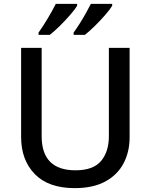

<svg xmlns="http://www.w3.org/2000/svg" viewBox="-20 -961 778 991"><path d="M649 -252Q649 -178 618 -118.5Q587 -59 524 -24.5Q461 10 366 10Q230 10 159.5 -62.5Q89 -135 89 -254V-714H195V-258Q195 -82 370 -82Q461 -82 501.5 -130Q542 -178 542 -259V-714H649ZM559 -931Q549 -914 524 -885Q499 -856 470 -827.5Q441 -799 418 -781H360V-793Q374 -812 390.5 -838Q407 -864 422.5 -891.5Q438 -919 449 -941H559ZM378 -931Q368 -914 343 -885Q318 -856 289 -827.5Q260 -799 237 -781H179V-793Q200 -822 225.5 -864.5Q251 -907 268 -941H378Z"/></svg>

Font: Noto Sans Tai Tham Medium
Style: Regular
Weight: 500
Designer: Monotype Design Team 2013. Revised by David WIlliams 2020
Foundry: Monotype Imaging Inc.
Version: Version 2.002; ttfautohint (v1.8.4.7-5d5b)